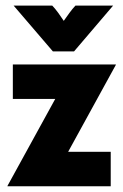

<svg xmlns="http://www.w3.org/2000/svg" viewBox="-20 -653 432 673"><path d="M6.2 0V-1.4L173.6 -306.2H25V-427.1H386.1V-425.7L218.8 -120.8H368.1V0ZM165.3 -472.9 27.8 -633.3H163.2Q174.3 -621.5 184.4 -607.6Q194.4 -593.8 203.5 -579.9Q213.2 -593.8 223.3 -607.6Q233.3 -621.5 244.4 -633.3H376.4L239.6 -472.9Z"/></svg>

Font: Afacad Flux ExtraBold
Style: Regular
Weight: 800
Designer: Kristian Moeller
Foundry: Dicotype
Version: Version 1.100